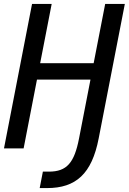

<svg xmlns="http://www.w3.org/2000/svg" viewBox="-24 -749 650 969"><path d="M176.3 200.2H213.4C358.9 200.2 439.5 128.4 474.1 -50.8L606 -729H506.8L448.7 -430.2H178.7L236.8 -729H137.7L-3.9 0H95.2L162.6 -347.2H432.6L375 -50.8C351.1 72.3 313.5 117.2 222.7 117.2H192.4Z"/></svg>

Font: Hack
Style: Oblique
Weight: 400
Italic angle: -12°
Monospace: yes
Designer: Christopher Simpkins
Foundry: Christopher Simpkins
Version: Version 2.010